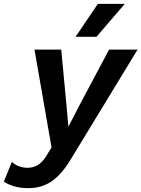

<svg xmlns="http://www.w3.org/2000/svg" viewBox="-114 -756 730 991"><path d="M33 215Q-9 215 -41.5 205.5Q-74 196 -94 181L-53 80Q-18 110 29 110Q86 110 122 54L152 5L64 -500H202L228 -225L239 -102L300 -220L449 -500H596L254 62Q205 144 153 179.5Q101 215 33 215ZM391 -736H530L384 -566H276Z"/></svg>

Font: Work Sans SemiBold
Style: Italic
Weight: 600
Italic angle: -13°
Designer: Wei Huang
Foundry: Wei Huang
Version: Version 2.012; ttfautohint (v1.8.3)